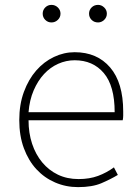

<svg xmlns="http://www.w3.org/2000/svg" viewBox="-20 -754 567 787"><path d="M300 13Q250 13 206 -6Q162 -25 129.5 -60Q97 -95 78 -146Q59 -197 59 -262Q59 -326 78 -377.5Q97 -429 128.5 -465Q160 -501 201 -520.5Q242 -540 286 -540Q378 -540 431.5 -477.5Q485 -415 485 -297Q485 -289 485 -280Q485 -271 483 -261H97Q97 -209 111.5 -165Q126 -121 153 -88.5Q180 -56 217.5 -38Q255 -20 302 -20Q347 -20 382 -33Q417 -46 447 -68L463 -37Q433 -19 395.5 -3Q358 13 300 13ZM450 -294Q450 -402 405.5 -454.5Q361 -507 286 -507Q251 -507 218.5 -492.5Q186 -478 160.5 -450.5Q135 -423 118 -383.5Q101 -344 97 -294ZM191 -662Q176 -662 165.5 -672.5Q155 -683 155 -698Q155 -713 165.5 -723.5Q176 -734 191 -734Q206 -734 217 -723.5Q228 -713 228 -698Q228 -683 217 -672.5Q206 -662 191 -662ZM382 -662Q366 -662 355.5 -672.5Q345 -683 345 -698Q345 -713 355.5 -723.5Q366 -734 382 -734Q396 -734 407 -723.5Q418 -713 418 -698Q418 -683 407 -672.5Q396 -662 382 -662Z"/></svg>

Font: SpoqaHanSans
Style: Thin
Weight: 250
Designer: [Spoqa Han Sans] Dong-huui Kim \uAE40 \uB3D9 \uD718   [Noto Sans] Ryoko NISHIZUKA \u897F \u585A \u6DBC \u5B50  (kana & i
Foundry: Spoqa (http://bi.spoqa.com)
Version: Version 1.004;PS 1.004;hotconv 1.0.82;makeotf.lib2.5.63406